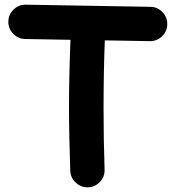

<svg xmlns="http://www.w3.org/2000/svg" viewBox="-20 -737 754 830"><path d="M360.4 72.8Q329.6 73.2 307.1 52.2Q284.7 31.2 283.7 0.5Q281.7 -66.4 280 -133.8Q278.3 -201.2 278.3 -269Q278.3 -343.8 280 -417.5Q281.7 -491.2 284.7 -564.9L88.9 -568.4Q58.6 -568.8 37.1 -591.1Q15.6 -613.3 16.1 -644Q16.6 -674.3 38.8 -695.8Q61 -717.3 91.8 -716.8L630.4 -707.5Q660.6 -707 682.1 -684.8Q703.6 -662.6 703.1 -631.8Q702.6 -601.6 680.4 -580.1Q658.2 -558.6 627.4 -559.1L433.1 -562.5Q430.2 -489.3 429 -416.5Q427.7 -343.8 427.7 -269Q427.7 -137.2 432.1 -3.9Q433.1 26.9 411.9 49.3Q390.6 71.8 360.4 72.8Z"/></svg>

Font: Mikhak-DS1-FD ExtraBold
Style: Regular
Weight: 800
Designer: Amin Abedi
Version: Version 3.2